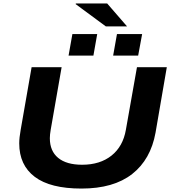

<svg xmlns="http://www.w3.org/2000/svg" viewBox="-20 -1074 994 1106"><path d="M589.8 -921.9 415 -1050.8 418 -1054.2H597.2L711.9 -921.9ZM375 -753.9 397 -877.9H540L518.1 -753.9ZM631.8 -753.9 653.8 -877.9H798.8L775.9 -753.9ZM449.2 12.2Q269.5 12.2 180.2 -55.4Q90.8 -123 90.8 -248Q90.8 -280.3 99.1 -326.2L162.1 -687H335L272 -326.2Q267.1 -297.9 267.1 -277.8Q267.1 -204.1 314.9 -164.6Q362.8 -125 453.1 -125Q556.2 -125 622.3 -177.7Q688.5 -230.5 705.1 -326.2L769 -687H940.9L876 -310.1Q848.1 -155.3 741.2 -71.5Q634.3 12.2 449.2 12.2Z"/></svg>

Font: Archivo Expanded
Style: Bold Italic
Weight: 700
Width: 7
Italic angle: -10°
Designer: Hector Gatti
Foundry: Omnibus-Type
Version: Version 2.001